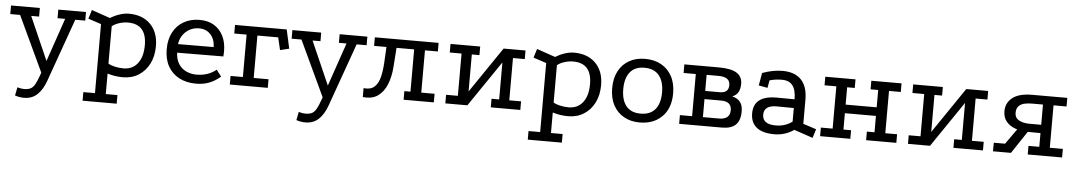

<svg xmlns="http://www.w3.org/2000/svg" viewBox="-36 -801 7737 1380"><g transform="rotate(5 3832.0 -111.5)"><path d="M152 224Q137 224 120.5 221.5Q104 219 86 213L98 153Q111 157 123 159Q135 161 146 161Q174 161 192 152.5Q210 144 224 120Q238 96 255 47L397 -367H342V-429H542V-367H470L307 90Q284 154 246 189Q208 224 152 224ZM277 70 72 -367H1V-429H209V-367H152L308 -12Z M573 208V146H657V-352L563 -383L583 -447L717 -401Q749 -421 784 -432.5Q819 -444 850 -444Q949 -444 1006.5 -386Q1064 -328 1064 -228Q1064 -156 1036.5 -101.5Q1009 -47 960 -16Q911 15 846 15Q789 15 735 -2V146H819V208ZM845 -49Q910 -49 947 -96.5Q984 -144 984 -228Q984 -304 950.5 -342Q917 -380 849 -380Q817 -380 785 -369.5Q753 -359 735 -343V-74Q752 -63 782.5 -56Q813 -49 845 -49Z M1550 -51Q1510 -17 1468 -1Q1426 15 1374 15Q1304 15 1252 -12.5Q1200 -40 1171.5 -91Q1143 -142 1143 -215Q1143 -284 1170 -335.5Q1197 -387 1246.5 -415.5Q1296 -444 1361 -444Q1422 -444 1465 -418Q1508 -392 1531.5 -345Q1555 -298 1555 -235Q1555 -226 1554.5 -216.5Q1554 -207 1553 -197L1220 -195Q1222 -144 1244 -112Q1266 -80 1299.5 -65Q1333 -50 1371 -50Q1414 -50 1449.5 -62Q1485 -74 1514 -98ZM1478 -258Q1477 -314 1445.5 -348.5Q1414 -383 1362 -383Q1309 -383 1269 -348.5Q1229 -314 1221 -257Z M1617 -430H1990L2020 -294L1955 -278L1934 -368H1784V-62H1891V0H1617V-62H1706V-368H1617Z M2182 224Q2167 224 2150.5 221.5Q2134 219 2116 213L2128 153Q2141 157 2153 159Q2165 161 2176 161Q2204 161 2222 152.5Q2240 144 2254 120Q2268 96 2285 47L2427 -367H2372V-429H2572V-367H2500L2337 90Q2314 154 2276 189Q2238 224 2182 224ZM2307 70 2102 -367H2031V-429H2239V-367H2182L2338 -12Z M2871 0V-62H2915V-367H2626V-429H3086V-367H2993V-62H3089V0ZM2577 6V-58Q2628 -52 2655.5 -77Q2683 -102 2694.5 -149Q2706 -196 2709 -252L2716 -383H2789L2778 -229Q2773 -158 2750.5 -102Q2728 -46 2685.5 -16Q2643 14 2577 6Z M3172 -429H3386V-367H3331V-100L3555 -429H3713V-367H3628V-62H3713V0H3500V-62H3555V-329L3331 0H3172V-62H3257V-367H3172Z M3785 208V146H3869V-352L3775 -383L3795 -447L3929 -401Q3961 -421 3996 -432.5Q4031 -444 4062 -444Q4161 -444 4218.5 -386Q4276 -328 4276 -228Q4276 -156 4248.5 -101.5Q4221 -47 4172 -16Q4123 15 4058 15Q4001 15 3947 -2V146H4031V208ZM4057 -49Q4122 -49 4159 -96.5Q4196 -144 4196 -228Q4196 -304 4162.5 -342Q4129 -380 4061 -380Q4029 -380 3997 -369.5Q3965 -359 3947 -343V-74Q3964 -63 3994.5 -56Q4025 -49 4057 -49Z M4575 -444Q4642 -444 4691.5 -416.5Q4741 -389 4769 -337.5Q4797 -286 4797 -214Q4797 -107 4736 -46Q4675 15 4575 15Q4510 15 4461 -12.5Q4412 -40 4384.5 -91Q4357 -142 4357 -214Q4357 -286 4384.5 -337.5Q4412 -389 4461 -416.5Q4510 -444 4575 -444ZM4576 -380Q4507 -380 4472 -336.5Q4437 -293 4437 -214Q4437 -135 4472 -92Q4507 -49 4576 -49Q4646 -49 4681.5 -92Q4717 -135 4717 -214Q4717 -293 4681.5 -336.5Q4646 -380 4576 -380Z M5107 -429Q5195 -429 5236.5 -403.5Q5278 -378 5278 -325Q5278 -288 5264.5 -264.5Q5251 -241 5222 -230Q5262 -220 5280.5 -195Q5299 -170 5299 -129Q5299 -63 5267 -31.5Q5235 0 5167 0H4859V-63H4947V-367H4859V-429ZM5141 -63Q5220 -63 5220 -130Q5220 -193 5145 -193H5025V-63ZM5132 -252Q5194 -252 5194 -309Q5194 -368 5110 -368H5025V-252Z M5688 -29Q5623 15 5547 15Q5463 15 5419.5 -19Q5376 -53 5375 -118Q5373 -249 5541 -249L5670 -248Q5670 -315 5645 -347.5Q5620 -380 5569 -380Q5545 -380 5522 -377Q5499 -374 5479 -368L5469 -313L5405 -325L5421 -416Q5459 -430 5495.5 -437Q5532 -444 5566 -444Q5656 -444 5702 -395Q5748 -346 5748 -252V-78L5843 -47L5823 17ZM5544 -186Q5501 -186 5478 -169Q5455 -152 5455 -119Q5455 -49 5551 -49Q5620 -49 5670 -87V-185Z M5876 -429H6094V-367H6039V-242H6263V-367H6208V-429H6426V-367H6341V-62H6426V0H6208V-62H6263V-180H6039V-62H6094V0H5876V-62H5961V-367H5876Z M6510 -429H6724V-367H6669V-100L6893 -429H7051V-367H6966V-62H7051V0H6838V-62H6893V-329L6669 0H6510V-62H6595V-367H6510Z M7374 1V-61H7452V-160L7355 -161Q7310 -162 7270 -176Q7230 -190 7205 -219.5Q7180 -249 7180 -295Q7180 -354 7226.5 -391.5Q7273 -429 7371 -429H7622V-367H7528V-61H7622V1ZM7123 0 7124 -62H7205L7286 -176L7368 -173L7253 0ZM7368 -220H7452V-366H7371Q7344 -366 7319 -360.5Q7294 -355 7277.5 -338.5Q7261 -322 7261 -289Q7261 -254 7291 -237Q7321 -220 7368 -220Z"/></g></svg>

Font: Podkova VF Beta
Style: Regular
Weight: 400
Designer: Ilya Yudin
Foundry: Cyreal (www.cyreal.org)
Version: Version 2.100